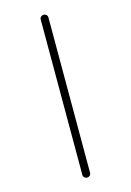

<svg xmlns="http://www.w3.org/2000/svg" viewBox="-149 -882 798 1172"><g transform="rotate(-15 250.0 -295.5)"><path d="M225.6 196.3V-786.1Q225.6 -795.9 232.9 -802.7Q240.2 -809.6 250 -809.6Q259.8 -809.6 267.1 -802.7Q274.4 -795.9 274.4 -786.1V196.3Q274.4 206.1 267.1 212.9Q259.8 219.7 250 219.7Q240.2 219.7 232.9 212.9Q225.6 206.1 225.6 196.3Z"/></g></svg>

Font: Rounded Mgen+ 2m light
Style: Regular
Weight: 200
Designer: [Source Han Sans]
Ryoko NISHIZUKA  (kana & ideographs); Paul D. Hunt (Latin, Greek & Cyrillic); Wenlong ZHANG  (bopomofo
Version: Version 1.059.20150602